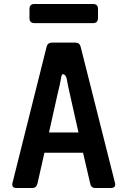

<svg xmlns="http://www.w3.org/2000/svg" viewBox="-20 -944 640 964"><path d="M64 0Q36 0 43 -27L214 -709Q219 -730 241 -730H358Q380 -730 385 -709L557 -27Q564 0 536 0H459Q437 0 433 -22L397 -177H203L168 -22Q163 0 141 0ZM226 -279H374L330 -475Q325 -496 321.5 -514Q318 -532 315 -548Q311 -566 301 -570.5Q291 -575 288 -560Q285 -541 280.5 -520Q276 -499 270 -476ZM153 -828Q128 -828 128 -853V-899Q128 -924 153 -924H447Q472 -924 472 -899V-853Q472 -828 447 -828Z"/></svg>

Font: Pitagon Sans Mono
Style: Bold
Weight: 700
Monospace: yes
Designer: Travis Tran
Foundry: Pitagon
Version: Version 1.001; ttfautohint (v1.8.4.7-5d5b);gftools[0.9.26]